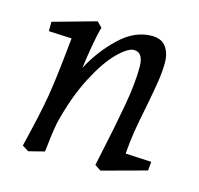

<svg xmlns="http://www.w3.org/2000/svg" viewBox="-82 -596 720 693"><g transform="rotate(15 278.0 -249.0)"><path d="M123 -397 126 -424 40 -428V-463L201 -508L220 -489Q212 -462 204.5 -419Q197 -376 191 -331Q227 -400 283.5 -454Q340 -508 404 -508Q440 -508 457 -485Q474 -462 474 -426Q474 -395 468.5 -358Q463 -321 451 -260Q438 -197 431.5 -156Q425 -115 422 -73L519 -68L516 -35L350 10L327 -5L334 -38Q360 -158 375 -242.5Q390 -327 390 -387Q390 -442 355 -442Q332 -442 294 -404Q256 -366 217.5 -291.5Q179 -217 154 -115Q145 -66 139 -5L80 10L56 -5Q88 -135 99.5 -205Q111 -275 123 -397Z"/></g></svg>

Font: Andada Pro
Style: Italic
Weight: 400
Italic angle: -7°
Designer: Carolina Giovagnoli
Foundry: Huerta Tipografica
Version: Version 3.005; ttfautohint (v1.8.4)